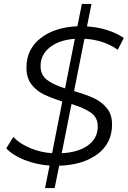

<svg xmlns="http://www.w3.org/2000/svg" viewBox="-20 -840 655 980"><path d="M411 -642 358 -375Q420 -357 459 -339Q498 -321 525 -288.5Q552 -256 552 -205Q552 -109 478 -53.5Q404 2 282 6L259 120H210L233 5Q164 0 104 -24Q44 -48 12 -83L48 -141Q80 -107 133 -84.5Q186 -62 246 -58L298 -322Q241 -340 203 -358.5Q165 -377 140 -410Q115 -443 115 -495Q115 -588 186.5 -644.5Q258 -701 375 -706L398 -820H447L424 -705Q478 -702 527 -686.5Q576 -671 612 -646L581 -586Q509 -637 411 -642ZM312 -389 362 -642Q282 -636 234.5 -598.5Q187 -561 187 -502Q187 -458 219 -433Q251 -408 312 -389ZM345 -309 295 -58Q379 -62 429 -98Q479 -134 479 -195Q479 -240 444.5 -264.5Q410 -289 345 -309Z"/></svg>

Font: Idrija
Style: Italic
Weight: 400
Italic angle: -11.3°
Designer: Julieta Ulanovsky
Foundry: Julieta Ulanovsky
Version: Version 7.200